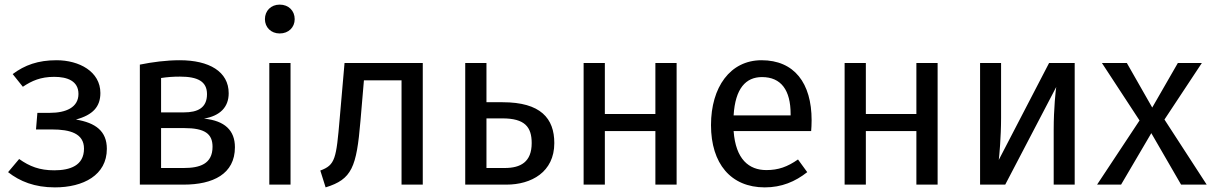

<svg xmlns="http://www.w3.org/2000/svg" viewBox="-20 -800 5254 832"><path d="M15 -54C66 -14 130 12 218 12C341 12 443 -41 443 -155C443 -232 394 -268 309 -282C383 -302 415 -338 415 -397C415 -490 323 -539 225 -539C145 -539 87 -518 35 -479L79 -424C118 -450 156 -467 215 -467C272 -467 320 -449 320 -393C320 -334 265 -311 196 -311H142L136 -239H206C283 -239 344 -222 344 -156C344 -82 283 -62 215 -62C151 -62 108 -79 63 -111Z M776 0C903 0 998 -46 998 -162C998 -235 954 -277 864 -286C934 -298 971 -336 971 -396C971 -490 886 -539 759 -539C701 -539 640 -531 586 -520V0ZM678 -245H778C868 -245 901 -220 901 -164C901 -89 845 -72 776 -72H678ZM678 -462C705 -466 729 -468 760 -468C837 -468 877 -447 877 -392C877 -332 836 -313 777 -313H678Z M1239 0V-527H1147V0ZM1128 -717C1128 -682 1154 -655 1192 -655C1231 -655 1257 -682 1257 -717C1257 -753 1231 -780 1192 -780C1154 -780 1128 -753 1128 -717Z M1391 12C1505 -23 1525 -75 1542 -276L1557 -452H1720V0H1812V-527H1473L1452 -286C1437 -112 1433 -85 1368 -61Z M1996 0H2175C2282 0 2382 -54 2382 -180C2382 -287 2323 -357 2158 -357H2088V-527H1996ZM2088 -72V-287H2157C2254 -287 2284 -250 2284 -180C2284 -98 2236 -72 2167 -72Z M2601 0V-232H2820V0H2912V-527H2820V-306H2601V-527H2509V0Z M3294 12C3367 12 3426 -13 3478 -54L3438 -109C3392 -77 3353 -63 3301 -63C3225 -63 3168 -110 3159 -232H3495C3496 -244 3497 -261 3497 -279C3497 -440 3422 -539 3280 -539C3144 -539 3061 -422 3061 -258C3061 -91 3147 12 3294 12ZM3282 -466C3365 -466 3406 -409 3406 -306V-300H3159C3166 -417 3212 -466 3282 -466Z M3732 0V-232H3951V0H4043V-527H3951V-306H3732V-527H3640V0Z M4336 0 4557 -423C4555 -411 4546 -331 4546 -238V0H4637V-527H4526L4308 -107C4310 -120 4318 -207 4318 -289V-527H4227V0Z M4838 0 4969 -223 5098 0H5209L5026 -282L5188 -527H5084L4973 -334L4863 -527H4755L4918 -278L4734 0Z"/></svg>

Font: FiraGO Unicode
Style: Regular
Weight: 400
Designer: bBox Type
Foundry: bBox Type GmbH
Version: Version 1.001;PS 001.001;hotconv 1.0.88;makeotf.lib2.5.64775